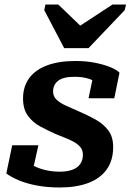

<svg xmlns="http://www.w3.org/2000/svg" viewBox="-20 -819 578 850"><path d="M264 -606H372L532 -774L538 -799H478L301 -683L367 -675L238 -799H181L176 -774ZM244 11Q188 11 141.5 2Q95 -7 61.5 -21.5Q28 -36 8 -51L34 -176H150L120 -42Q102 -50 94.5 -61Q87 -72 88 -85Q89 -98 96 -109Q108 -96 130 -84.5Q152 -73 181.5 -66Q211 -59 245 -59Q276 -59 299 -67Q322 -75 334.5 -92Q347 -109 347 -134Q347 -153 337 -166Q327 -179 310 -189Q293 -199 271.5 -207.5Q250 -216 228 -225Q192 -241 158.5 -259Q125 -277 103.5 -306.5Q82 -336 82 -383Q82 -435 108.5 -472Q135 -509 187 -529Q239 -549 315 -549Q362 -549 401.5 -541Q441 -533 469 -521.5Q497 -510 509 -497L486 -384H372L394 -489Q406 -489 415.5 -480.5Q425 -472 429 -459.5Q433 -447 428 -435Q417 -448 400.5 -458Q384 -468 361.5 -473.5Q339 -479 309 -479Q260 -479 237.5 -461.5Q215 -444 215 -414Q215 -392 230.5 -377.5Q246 -363 272.5 -351Q299 -339 329 -326Q366 -310 401 -291Q436 -272 458.5 -243Q481 -214 481 -168Q481 -109 452.5 -69Q424 -29 371 -9Q318 11 244 11Z"/></svg>

Font: Roboto Serif 20pt SemiBold
Style: Italic
Weight: 600
Italic angle: -10°
Version: Version 1.007